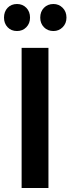

<svg xmlns="http://www.w3.org/2000/svg" viewBox="-22 -939 352 959"><path d="M63 -919Q91 -919 109.5 -900Q128 -881 128 -851Q128 -822 109.5 -803Q91 -784 63 -784Q34 -784 16 -803Q-2 -822 -2 -851Q-2 -881 16 -900Q34 -919 63 -919ZM245 -919Q272 -919 291 -900Q310 -881 310 -851Q310 -822 291 -803Q272 -784 245 -784Q216 -784 197.5 -803Q179 -822 179 -851Q179 -881 197.5 -900Q216 -919 245 -919ZM220 -700V0H86V-700Z"/></svg>

Font: QuotatisMedium
Style: Regular
Weight: 500
Designer: Julieta Ulanovsky
Foundry: Quotatis-Medium
Version: Version 4.000;PS 004.000;hotconv 1.0.88;makeotf.lib2.5.64775